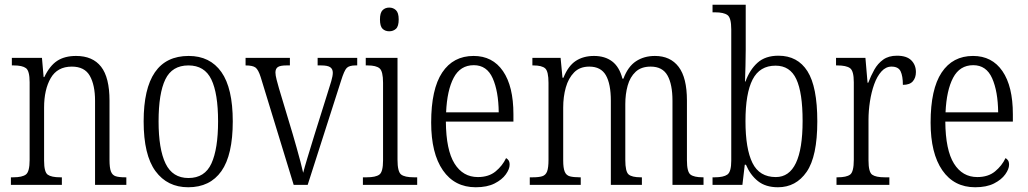

<svg xmlns="http://www.w3.org/2000/svg" viewBox="-20 -780 4336 810"><path d="M26 0V-32H36Q74 -32 89.5 -44Q105 -56 105 -105V-433Q105 -481 89.5 -492.5Q74 -504 38 -504H30V-536H157L164 -455H167Q190 -503 221.5 -523.5Q253 -544 301 -544Q371 -544 406.5 -498.5Q442 -453 442 -355V-105Q442 -72 448 -56.5Q454 -41 468 -36.5Q482 -32 507 -32H513V0H381V-355Q381 -421 359 -460Q337 -499 283 -499Q222 -499 194 -450.5Q166 -402 166 -326V-102Q166 -54 181.5 -43Q197 -32 234 -32H241V0Z M774 10Q686 10 636 -58Q586 -126 586 -268Q586 -544 776 -544Q866 -544 914 -476Q962 -408 962 -268Q962 -126 914 -58Q866 10 774 10ZM775 -29Q844 -29 872 -90.5Q900 -152 900 -268Q900 -386 871.5 -445Q843 -504 775 -504Q706 -504 677.5 -445Q649 -386 649 -268Q649 -151 678.5 -90Q708 -29 775 -29Z M1080 -454Q1070 -486 1058 -495Q1046 -504 1016 -504V-536H1203V-504H1189Q1162 -504 1152 -497Q1142 -490 1142 -474Q1142 -463 1147 -443.5Q1152 -424 1157 -407L1215 -214Q1223 -187 1231.5 -156.5Q1240 -126 1247.5 -98Q1255 -70 1259 -51Q1264 -71 1276.5 -112.5Q1289 -154 1306 -209L1359 -378Q1371 -415 1377.5 -437.5Q1384 -460 1384 -473Q1384 -489 1373 -496.5Q1362 -504 1335 -504H1320V-536H1487V-504H1480Q1453 -504 1442.5 -493Q1432 -482 1419 -440L1278 0H1219Z M1622 -648Q1605 -648 1594 -658.5Q1583 -669 1583 -698Q1583 -726 1594 -737Q1605 -748 1622 -748Q1639 -748 1650.5 -737Q1662 -726 1662 -698Q1662 -669 1650.5 -658.5Q1639 -648 1622 -648ZM1511 0V-32H1527Q1565 -32 1580.5 -43.5Q1596 -55 1596 -103V-431Q1596 -479 1581.5 -491.5Q1567 -504 1531 -504H1523V-536H1657V-106Q1657 -56 1672 -44Q1687 -32 1726 -32H1740V0Z M1987 10Q1898 10 1848.5 -61.5Q1799 -133 1799 -263Q1799 -404 1845.5 -474Q1892 -544 1978 -544Q2058 -544 2102 -480Q2146 -416 2146 -298V-267H1861Q1862 -147 1897.5 -90Q1933 -33 1996 -33Q2042 -33 2071 -57Q2100 -81 2115 -113Q2121 -110 2125.5 -103.5Q2130 -97 2130 -85Q2130 -67 2114 -44.5Q2098 -22 2066.5 -6Q2035 10 1987 10ZM2084 -306Q2083 -395 2058.5 -450Q2034 -505 1979 -505Q1922 -505 1894 -452Q1866 -399 1862 -306Z M2215 0V-32H2228Q2253 -32 2267.5 -36.5Q2282 -41 2288 -56.5Q2294 -72 2294 -106V-430Q2294 -479 2280 -491.5Q2266 -504 2230 -504H2226V-536H2345L2353 -452H2357Q2377 -502 2409 -523Q2441 -544 2486 -544Q2532 -544 2562.5 -521Q2593 -498 2606 -448H2610Q2629 -499 2663 -521.5Q2697 -544 2743 -544Q2808 -544 2843 -498Q2878 -452 2878 -356V-104Q2878 -55 2893 -43.5Q2908 -32 2945 -32H2948V0H2817V-355Q2817 -424 2796 -461.5Q2775 -499 2725 -499Q2685 -499 2661.5 -477Q2638 -455 2628 -419Q2618 -383 2618 -341V-105Q2618 -56 2632 -44Q2646 -32 2683 -32H2688V0H2557V-355Q2557 -426 2536 -462.5Q2515 -499 2466 -499Q2426 -499 2402 -474.5Q2378 -450 2367 -411Q2356 -372 2356 -326V-103Q2356 -71 2362.5 -55.5Q2369 -40 2384.5 -36Q2400 -32 2425 -32H2430V0Z M3262 10Q3210 10 3177.5 -16Q3145 -42 3127 -85H3122L3112 0H2986V-32H2996Q3032 -32 3048.5 -43.5Q3065 -55 3065 -102V-656Q3065 -705 3049 -716.5Q3033 -728 2997 -728H2986V-760H3126V-569Q3126 -542 3125 -502Q3124 -462 3123 -436H3125Q3143 -486 3176 -515.5Q3209 -545 3264 -545Q3345 -545 3386.5 -479.5Q3428 -414 3428 -268Q3428 -120 3383 -55Q3338 10 3262 10ZM3253 -33Q3366 -33 3366 -270Q3366 -389 3339.5 -446Q3313 -503 3252 -503Q3185 -503 3155 -444.5Q3125 -386 3125 -269Q3125 -152 3154.5 -92.5Q3184 -33 3253 -33Z M3509 0V-32H3514Q3551 -32 3566.5 -43.5Q3582 -55 3582 -106V-433Q3582 -481 3566 -492.5Q3550 -504 3512 -504H3507V-536H3631L3640 -431H3643Q3654 -460 3668.5 -486Q3683 -512 3706 -528.5Q3729 -545 3764 -545Q3805 -545 3824.5 -525.5Q3844 -506 3844 -476Q3844 -452 3831 -437Q3818 -422 3789 -422Q3789 -459 3779.5 -479Q3770 -499 3741 -499Q3717 -499 3698.5 -478.5Q3680 -458 3668 -424.5Q3656 -391 3650 -351.5Q3644 -312 3644 -275V-103Q3644 -54 3659.5 -43Q3675 -32 3712 -32H3732V0Z M4094 10Q4005 10 3955.5 -61.5Q3906 -133 3906 -263Q3906 -404 3952.5 -474Q3999 -544 4085 -544Q4165 -544 4209 -480Q4253 -416 4253 -298V-267H3968Q3969 -147 4004.5 -90Q4040 -33 4103 -33Q4149 -33 4178 -57Q4207 -81 4222 -113Q4228 -110 4232.5 -103.5Q4237 -97 4237 -85Q4237 -67 4221 -44.5Q4205 -22 4173.5 -6Q4142 10 4094 10ZM4191 -306Q4190 -395 4165.5 -450Q4141 -505 4086 -505Q4029 -505 4001 -452Q3973 -399 3969 -306Z"/></svg>

Font: Noto Serif Tamil Condensed Light
Style: Italic
Weight: 300
Width: 3
Italic angle: -12°
Designer: Indian Type Foundry, Tom Grace, and the Monotype Design Team
Foundry: Monotype Imaging Inc.
Version: Version 2.003; ttfautohint (v1.8.4.7-5d5b)